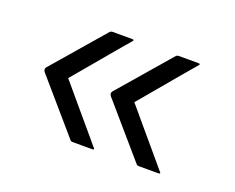

<svg xmlns="http://www.w3.org/2000/svg" viewBox="-68 -621 697 570"><g transform="rotate(20 280.5 -336.0)"><path d="M411 -162Q406 -162 403 -166Q368 -206 333.5 -246.5Q299 -287 264 -327Q255 -337 264 -346Q299 -386 333.5 -426.5Q368 -467 403 -507Q405 -509 407.5 -509.5Q410 -510 411 -510Q424 -510 443.5 -510Q463 -510 473 -510Q479 -510 478 -507.5Q477 -505 475 -503Q474 -502 459.5 -485Q445 -468 424 -443Q403 -418 382.5 -393.5Q362 -369 348 -352.5Q334 -336 334 -336Q334 -336 348 -319.5Q362 -303 382.5 -278.5Q403 -254 424 -229.5Q445 -205 459.5 -187.5Q474 -170 475 -169Q477 -168 478 -165Q479 -162 473 -162Q463 -162 443.5 -162Q424 -162 411 -162ZM202 -162Q197 -162 194 -166Q159 -206 124.5 -246.5Q90 -287 55 -327Q46 -337 55 -346Q90 -386 124.5 -426.5Q159 -467 194 -507Q196 -509 198.5 -509.5Q201 -510 202 -510Q215 -510 234.5 -510Q254 -510 264 -510Q270 -510 269 -507.5Q268 -505 266 -503Q265 -502 250.5 -485Q236 -468 215 -443Q194 -418 173.5 -393.5Q153 -369 139 -352.5Q125 -336 125 -336Q125 -336 139 -319.5Q153 -303 173.5 -278.5Q194 -254 215 -229.5Q236 -205 250.5 -187.5Q265 -170 266 -169Q268 -168 269 -165Q270 -162 264 -162Q254 -162 234.5 -162Q215 -162 202 -162Z"/></g></svg>

Font: Glory
Style: Regular
Weight: 400
Designer: Robert Leuschke
Foundry: Robert Leuschke
Version: Version 1.011